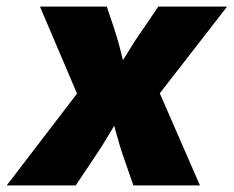

<svg xmlns="http://www.w3.org/2000/svg" viewBox="-57 -559 705 579"><path d="M-36.6 0 226.6 -343.8 203.6 -210.4 63.5 -539.1H265.1L286.6 -474.6Q300.3 -433.6 310.5 -390.6Q320.8 -347.7 331.5 -306.6H271Q295.9 -347.2 321.8 -390.4Q347.7 -433.6 376.5 -474.6L420.4 -539.1H627.9L373 -210.9L396 -343.8L545.9 0H345.2L318.4 -77.1Q303.7 -118.7 292.2 -162.1Q280.8 -205.6 268.6 -246.1H326.7Q302.2 -205.6 276.9 -162.1Q251.5 -118.7 223.1 -77.1L171.4 0Z"/></svg>

Font: Inter 18pt Black
Style: Italic
Weight: 900
Italic angle: -9.3988°
Designer: Rasmus Andersson
Foundry: rsms
Version: Version 4.001;git-66647c0bb